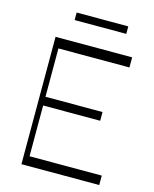

<svg xmlns="http://www.w3.org/2000/svg" viewBox="-130 -976 854 1063"><g transform="rotate(15 297.5 -445.0)"><path d="M123 -672V-730H536V-672ZM123 0V-54H543V0ZM97 0V-730H129V0ZM125 -345V-395H456V-345ZM175 -847V-890H471V-847Z"/></g></svg>

Font: Savate ExtraLight
Style: Regular
Weight: 200
Designer: Max Esnée
Foundry: Plomb Type
Version: Version 2.000